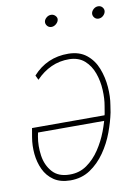

<svg xmlns="http://www.w3.org/2000/svg" viewBox="-83 -776 605 842"><g transform="rotate(-10 219.0 -354.5)"><path d="M248.5 -538.1Q297.4 -537.6 328.9 -512.5Q360.4 -487.3 375.7 -447.8Q391.1 -408.2 394.5 -364.7Q397.9 -321.3 391.6 -284.2L386.7 -252.4Q378.4 -211.9 361.6 -166.3Q344.7 -120.6 316.7 -80.3Q288.6 -40 250.5 -14.6Q212.4 10.7 162.1 10.7Q117.2 10.3 88.4 -9.5Q59.6 -29.3 44.7 -61.3Q29.8 -93.3 26.1 -130.9Q22.5 -168.5 28.8 -205.1L35.6 -244.6H369.6L365.7 -220.7H58.1L54.7 -203.6Q47.4 -162.6 53.7 -118.9Q60.1 -75.2 86.7 -45.2Q113.3 -15.1 163.6 -15.1Q206.5 -14.6 239.7 -37.8Q272.9 -61 297.4 -97.7Q321.8 -134.3 337.4 -175.3Q353 -216.3 360.4 -252.4L365.7 -284.2Q371.6 -316.4 369.6 -355.7Q367.7 -395 355 -430.7Q342.3 -466.3 316.4 -489.5Q290.5 -512.7 248.5 -513.7Q205.1 -514.2 168 -497.3Q130.9 -480.5 100.1 -448.2L90.3 -468.8Q121.1 -503.4 160.9 -521Q200.7 -538.6 248.5 -538.1ZM172.4 -694.3Q173.8 -703.6 182.9 -711.4Q191.9 -719.2 203.6 -719.2Q214.8 -719.2 222.7 -710.9Q230.5 -702.6 229 -693.4Q227.5 -683.1 217.8 -674.8Q208 -666.5 197.3 -666.5Q185.1 -666.5 178 -675.3Q170.9 -684.1 172.4 -694.3ZM382.3 -694.3Q383.8 -704.1 392.8 -712.2Q401.9 -720.2 413.1 -720.2Q425.3 -720.2 432.4 -711.7Q439.5 -703.1 438 -693.4Q436.5 -683.1 427.5 -674.8Q418.5 -666.5 406.7 -666.5Q395 -666.5 387.9 -675.3Q380.9 -684.1 382.3 -694.3Z"/></g></svg>

Font: Roboto Condensed Thin
Style: Italic
Weight: 250
Italic angle: -12°
Designer: Christian Robertson
Foundry: Google
Version: Version 3.008; 2023